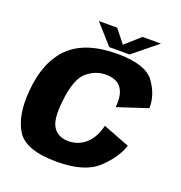

<svg xmlns="http://www.w3.org/2000/svg" viewBox="-131 -831 893 949"><g transform="rotate(20 316.0 -356.5)"><path d="M270 6Q417.5 6 485.2 -58.5Q553 -123 573.5 -188.5L433.5 -242.5Q419 -179.5 380.8 -144.5Q342.5 -109.5 288.5 -109.5Q235.5 -109.5 209.5 -147.5Q183.5 -185.5 195 -284.5Q207.5 -404 252.2 -443Q297 -482 353.5 -482Q408 -482 433.5 -448.8Q459 -415.5 452 -347.5L610.5 -399.5Q612.5 -470 565.8 -534Q519 -598 372 -598Q203.5 -598 119.8 -516.2Q36 -434.5 23.5 -277Q12 -146 58.8 -70Q105.5 6 270 6ZM320.5 -615.5H427.5L555 -719H458L380 -649.5L324.5 -719H228.5Z"/></g></svg>

Font: Anybody UltraCondensed Thin
Style: Bold Italic
Weight: 700
Italic angle: -10°
Version: Version 1.111